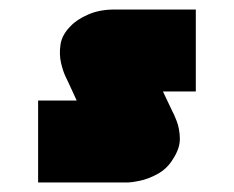

<svg xmlns="http://www.w3.org/2000/svg" viewBox="-20 -383 491 403"><path d="M60 0V-172H141L123 -211Q123 -211 117.5 -222.5Q112 -234 108 -251.5Q104 -269 107 -289.5Q110 -310 128 -328Q141 -342 165 -352.5Q189 -363 220 -363H391V-191H322L341 -151Q345 -144 351 -128.5Q357 -113 357.5 -92.5Q358 -72 343 -49Q331 -29 311 -18Q291 -7 273 -3.5Q255 0 249 0Z"/></svg>

Font: Mada Black
Style: Regular
Weight: 900
Designer: Khaled Hosny
Version: Version 1.5